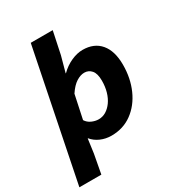

<svg xmlns="http://www.w3.org/2000/svg" viewBox="-230 -823 1035 1128"><g transform="rotate(-30 287.5 -259.0)"><path d="M-25 180 152 -698H301L269 -546L240 -440H242Q275 -473 316 -491.5Q357 -510 394 -510Q472 -510 514.5 -459.5Q557 -409 557 -316Q557 -225 524 -150.5Q491 -76 431 -32Q371 12 291 12Q252 12 218 -3Q184 -18 163 -44H161L148 51L124 180ZM274 -109Q301 -109 324 -123Q347 -137 365 -162Q383 -187 393 -221.5Q403 -256 403 -297Q403 -345 384 -367Q365 -389 336 -389Q310 -389 281.5 -371Q253 -353 225 -311L191 -151Q204 -130 227.5 -119.5Q251 -109 274 -109Z"/></g></svg>

Font: Source Code Pro ExtraBold
Style: Italic
Weight: 800
Italic angle: -11°
Monospace: yes
Designer: Paul D. Hunt, Teo Tuominen
Foundry: Adobe Systems Incorporated
Version: Version 1.016;hotconv 1.0.116;makeotfexe 2.5.65601